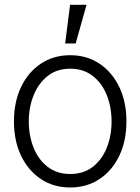

<svg xmlns="http://www.w3.org/2000/svg" viewBox="-20 -789 600 820"><path d="M279.8 11.7Q209 11.7 154.8 -24.2Q100.6 -60.1 70.1 -123.8Q39.6 -187.5 39.6 -270Q39.6 -354 70.1 -417.7Q100.6 -481.4 154.8 -517.3Q209 -553.2 279.8 -553.2Q350.6 -553.2 404.5 -517.3Q458.5 -481.4 489.3 -417.7Q520 -354 520 -270Q520 -187.5 489.5 -123.8Q459 -60.1 404.8 -24.2Q350.6 11.7 279.8 11.7ZM279.8 -45.9Q336.9 -45.9 376.2 -76.4Q415.5 -106.9 436 -158.2Q456.5 -209.5 456.5 -270Q456.5 -331.5 436 -382.8Q415.5 -434.1 376 -464.8Q336.4 -495.6 279.8 -495.6Q223.1 -495.6 183.8 -464.6Q144.5 -433.6 123.8 -382.6Q103 -331.5 103 -270Q103 -209.5 123.5 -158.2Q144 -106.9 183.6 -76.4Q223.1 -45.9 279.8 -45.9ZM258.3 -603.5 279.3 -768.6H349.6L303.2 -603.5Z"/></svg>

Font: Inter Tight Light
Style: Regular
Weight: 300
Designer: Rasmus Andersson
Foundry: rsms
Version: Version 3.004